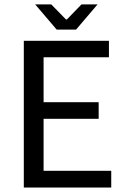

<svg xmlns="http://www.w3.org/2000/svg" viewBox="-20 -838 563 858"><path d="M86.4 0V-655.8H466.8V-582H174.8V-381.3H420.9V-307.1H174.8V-74.7H477.1V0ZM233.4 -705.6 137.2 -818.4H209L274.9 -751H278.8L344.2 -818.4H416L319.8 -705.6Z"/></svg>

Font: Varta Medium
Style: Regular
Weight: 500
Designer: Joana Correia, Viktoriya Grabowska, Eben Sorkin
Foundry: Sorkin Type Co.
Version: Version 1.004